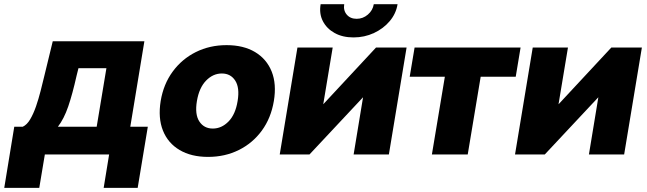

<svg xmlns="http://www.w3.org/2000/svg" viewBox="-82 -745 3119 926"><path d="M-61.5 161.1 -13.2 -133.8H27.8Q47.9 -143.1 63.5 -169.4Q79.1 -195.8 91.6 -231.7Q104 -267.6 113.8 -306.2Q123.5 -344.7 131.8 -378.9L172.4 -545.9H614.3L546.4 -133.8H630.9L582 161.1H418L444.3 0H134.3L107.4 161.1ZM197.3 -133.8H384.3L431.2 -416H296.4L287.1 -378.9Q267.6 -291.5 247.1 -231.7Q226.6 -171.9 197.3 -133.8Z M921.4 11.7Q840.3 11.7 784.2 -21.5Q728 -54.7 703.9 -115.2Q679.7 -175.8 692.9 -257.8Q706.5 -339.4 751 -399.9Q795.4 -460.4 862.5 -493.9Q929.7 -527.3 1010.7 -527.3Q1092.3 -527.3 1148.2 -493.9Q1204.1 -460.4 1228.3 -399.9Q1252.4 -339.4 1238.8 -257.8Q1225.1 -175.8 1180.9 -115.2Q1136.7 -54.7 1069.8 -21.5Q1002.9 11.7 921.4 11.7ZM944.3 -125Q986.8 -125 1020.3 -159.2Q1053.7 -193.4 1064 -257.8Q1074.7 -321.8 1052.5 -356.2Q1030.3 -390.6 987.8 -390.6Q945.3 -390.6 911.9 -356.2Q878.4 -321.8 867.7 -257.8Q856.9 -193.4 879.4 -159.2Q901.9 -125 944.3 -125Z M1793.5 0H1623.5L1668.9 -275.4H1668.5L1410.6 0H1267.1L1352.5 -515.6H1522.5L1477.1 -242.7H1477.5L1731.4 -515.6H1878.9ZM1623 -564.5Q1570.3 -564.5 1532 -585.7Q1493.7 -606.9 1475.1 -643.1Q1456.5 -679.2 1464.4 -724.6H1578.1Q1573.2 -694.8 1590.3 -674.6Q1607.4 -654.3 1638.2 -654.3Q1668.5 -654.3 1692.1 -674.6Q1715.8 -694.8 1720.7 -724.6H1835.4Q1828.1 -679.2 1797.6 -643.1Q1767.1 -606.9 1721.4 -585.7Q1675.8 -564.5 1623 -564.5Z M2001 0 2063.5 -375H1894L1917.5 -515.6H2428.7L2405.3 -375H2236.3L2173.8 0Z M2928.2 0H2758.3L2803.7 -275.4H2803.2L2545.4 0H2401.9L2487.3 -515.6H2657.2L2611.8 -242.7H2612.3L2866.2 -515.6H3013.7Z"/></svg>

Font: Inter Display Extra Bold
Style: Italic
Weight: 800
Italic angle: -9.39999°
Designer: Rasmus Andersson
Foundry: rsms
Version: Version 4.000;git-4fc901f